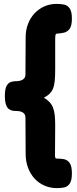

<svg xmlns="http://www.w3.org/2000/svg" viewBox="-20 -795 394 988"><path d="M273 173Q238 173 208.5 160Q179 147 157.5 123.5Q136 100 124 67.5Q112 35 112 -3L111 -189Q111 -201 106 -208Q101 -215 93 -218.5Q85 -222 77.5 -223Q70 -224 64 -224H59Q30 -224 17.5 -242.5Q5 -261 5 -300Q5 -338 14.5 -354Q24 -370 37 -373.5Q50 -377 58 -377H61Q66 -377 74.5 -378Q83 -379 91.5 -382.5Q100 -386 105.5 -393Q111 -400 111 -413L112 -603Q112 -640 124 -671.5Q136 -703 157.5 -726Q179 -749 208 -762Q237 -775 272 -775Q292 -775 309.5 -771.5Q327 -768 338.5 -752Q350 -736 350 -699Q350 -663 338.5 -647Q327 -631 309.5 -627Q292 -623 273 -622Q270 -622 268 -620Q266 -618 265 -612.5Q264 -607 264 -595V-437Q264 -401 261.5 -377.5Q259 -354 252.5 -338.5Q246 -323 234.5 -312Q223 -301 206 -292Q223 -282 234.5 -270Q246 -258 252.5 -242Q259 -226 261.5 -204Q264 -182 264 -151L263 7Q263 11 264 14.5Q265 18 267 19.5Q269 21 272 21Q291 21 308.5 24Q326 27 338 43Q350 59 350 97Q350 135 338 151Q326 167 308.5 170Q291 173 273 173Z"/></svg>

Font: Fredoka Light
Style: Bold
Weight: 700
Version: Version 2.001